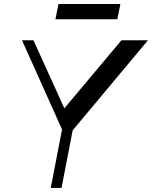

<svg xmlns="http://www.w3.org/2000/svg" viewBox="-20 -929 751 949"><path d="M296.3 -267.7 88.7 -730H145.3L306.6 -375H282.4L580.3 -730H711.4L324.9 -267.7ZM230.8 0 294.9 -331.3H348.2L284.1 0ZM253.9 -833.9 269.1 -909.1H575.1L559.9 -833.9Z"/></svg>

Font: Savate ExtraLight
Style: Italic
Weight: 200
Italic angle: -11°
Designer: Max Esnée
Foundry: Plomb Type
Version: Version 2.000